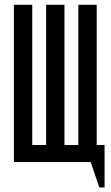

<svg xmlns="http://www.w3.org/2000/svg" viewBox="-20 -687 469 814"><path d="M340 -72.2 401.1 107.8H423.3V-72.2ZM312.2 -666.7V0H390V-666.7ZM38.9 -666.7V0H116.7V-666.7ZM175.6 -666.7V0H253.3V-666.7ZM367.8 0V-72.2H61.1V0Z"/></svg>

Font: Le Murmure
Style: Regular
Weight: 600
Width: 2
Designer: Jeremy Landes, Alexander Slobzheninov (Cyrillic)
Foundry: Velvetyne Type Foundry
Version: Version 1.0